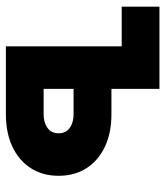

<svg xmlns="http://www.w3.org/2000/svg" viewBox="24 -572 548 635"><g transform="rotate(90 297.5 -254.0)"><path d="M1.5 -383H132.7V-507.8H1.5ZM273.3 -124.8V-223.8H358Q384.8 -223.8 402.6 -211.1Q420.3 -198.4 420.3 -174.4Q420.3 -150.4 402.6 -137.6Q384.8 -124.8 358 -124.8ZM273.3 -349V-507.8H132.7V0H358Q418.9 0 464.6 -21.5Q510.4 -43.1 535.6 -82.3Q560.9 -121.5 560.9 -174.4Q560.9 -227.5 535.6 -266.7Q510.4 -306 464.6 -327.5Q418.9 -349 358 -349Z"/></g></svg>

Font: Giphurs SC
Style: Regular
Weight: 400
Version: Version 0.920